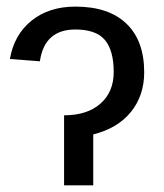

<svg xmlns="http://www.w3.org/2000/svg" viewBox="-20 -558 493 578"><path d="M172.9 0H260.7V-153.3C309.9 -165.7 347.7 -188.3 374.3 -221.2C400.8 -254.1 414.1 -293.8 414.1 -340.3C414.1 -403.8 396.2 -452.6 360.6 -486.8C325 -521 273.8 -538.1 207 -538.1C154 -538.1 109.9 -524 75 -495.8C40 -467.7 18.2 -429.2 9.8 -380.4L100.1 -373.5C109.2 -437.3 144.9 -469.2 207 -469.2C248.4 -469.2 277.9 -458.7 295.7 -437.7C313.4 -416.7 322.3 -384.6 322.3 -341.3C322.3 -301.3 309 -269.5 282.5 -246.1C255.9 -222.7 219.4 -210.9 172.9 -210.9Z"/></svg>

Font: Arimo
Style: Regular
Weight: 400
Designer: Steve Matteson
Foundry: Monotype Imaging Inc.
Version: Version 1.32